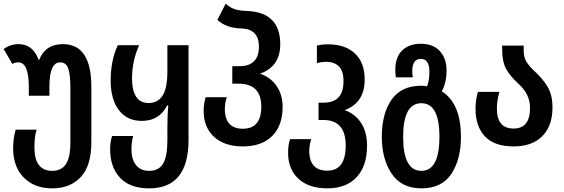

<svg xmlns="http://www.w3.org/2000/svg" viewBox="-27 -793 3091 1053"><path d="M259 240Q359 240 416.5 177.5Q474 115 474 -13V-317Q474 -551 318 -551Q222 -551 188 -465H185Q153 -551 75 -551Q30 -551 -7 -524L41 -442Q54 -451 73 -451Q131 -451 131 -318V-268H244V-318Q244 -451 303 -451Q336 -451 347.5 -417Q359 -383 359 -306V-12Q359 70 334.5 107Q310 144 260 144Q162 144 162 17Q162 -10 164 -33.5Q166 -57 174 -82H59Q45 -34 45 19Q45 122 103.5 181Q162 240 259 240Z M791 240Q1007 240 1007 -26V-545H891V-403Q891 -309 864.5 -268.5Q838 -228 788 -228Q741 -228 719 -263.5Q697 -299 697 -361Q697 -458 736 -545H619Q580 -462 580 -351Q580 -248 625 -189Q670 -130 751 -130Q847 -130 890 -215H896Q893 -180 892 -150Q891 -120 891 -89V-23Q891 65 867.5 104.5Q844 144 791 144Q744 144 719 112.5Q694 81 694 27Q694 -12 703 -47H588Q577 -17 577 27Q577 123 631 181.5Q685 240 791 240Z M1305 10Q1409 10 1466 -47.5Q1523 -105 1523 -206Q1523 -274 1489.5 -322Q1456 -370 1399 -389Q1510 -428 1510 -550Q1510 -727 1325 -733Q1289 -734 1262.5 -742Q1236 -750 1211 -773L1165 -684Q1215 -638 1299 -637Q1393 -633 1393 -537Q1393 -430 1285 -430H1247V-334H1282Q1406 -334 1406 -208Q1406 -87 1305 -87Q1208 -87 1206 -193Q1206 -228 1217 -260H1101Q1090 -224 1090 -185Q1090 -95 1147 -42.5Q1204 10 1305 10Z M1768 240Q1872 240 1929 178.5Q1986 117 1986 6Q1986 -70 1952.5 -120Q1919 -170 1863 -189Q1973 -229 1973 -357Q1973 -450 1919.5 -500Q1866 -550 1772 -550Q1738 -550 1711 -543V-446Q1735 -454 1764 -454Q1806 -454 1831.5 -429Q1857 -404 1857 -348Q1857 -230 1749 -230H1720V-135H1746Q1869 -135 1869 5Q1869 143 1768 143Q1671 143 1669 37Q1669 2 1680 -30H1564Q1553 0 1553 45Q1553 135 1610 187.5Q1667 240 1768 240Z M2284 240Q2396 240 2448.5 160.5Q2501 81 2501 -42Q2501 -226 2396 -292Q2422 -341 2422 -406Q2422 -473 2385 -513Q2348 -553 2281 -553Q2217 -553 2179 -516.5Q2141 -480 2141 -410Q2141 -387 2144 -369H2237Q2234 -386 2234 -403Q2234 -470 2281 -470Q2328 -470 2328 -400Q2328 -352 2315 -319Q2302 -323 2285 -323Q2174 -323 2120.5 -246.5Q2067 -170 2067 -43Q2067 79 2121 159.5Q2175 240 2284 240ZM2284 144Q2184 144 2184 -42Q2184 -227 2284 -227Q2383 -227 2383 -43Q2383 144 2284 144Z M2790 10Q2891 10 2947 -46Q3003 -102 3003 -204Q3003 -272 2976 -317.5Q2949 -363 2899 -408Q2871 -435 2858 -458Q2845 -481 2845 -521V-543H2727V-522Q2727 -455 2748.5 -415.5Q2770 -376 2817 -333Q2880 -276 2880 -202Q2880 -88 2790 -88Q2698 -88 2698 -197Q2698 -222 2702 -245.5Q2706 -269 2712 -289H2594Q2581 -245 2581 -196Q2581 -100 2632.5 -45Q2684 10 2790 10Z"/></svg>

Font: Noto Sans Georgian Condensed Semi
Style: Regular
Weight: 600
Width: 3
Designer: Monotype Design Team
Foundry: Monotype Imaging Inc.
Version: Version 1.901